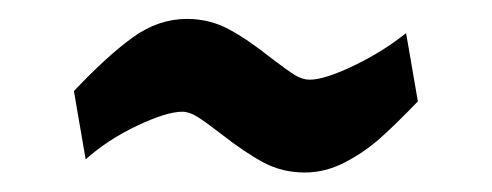

<svg xmlns="http://www.w3.org/2000/svg" viewBox="-20 -380 510 199"><path d="M56.6 -285.6Q90.8 -321.8 117.4 -341.1Q144 -360.4 173.8 -360.4Q197.3 -360.4 217.3 -349.6Q237.3 -338.9 261.7 -319.3Q277.8 -307.1 285.6 -302.2Q293.5 -297.4 300.8 -297.4Q316.4 -297.4 346.4 -311.8Q376.5 -326.2 400.9 -345.7L413.1 -274.9Q390.1 -251 373.5 -236.3Q356.9 -221.7 336.9 -211.4Q316.9 -201.2 295.9 -201.2Q272.5 -201.2 252.9 -211.7Q233.4 -222.2 208.5 -241.7Q193.4 -253.4 184.8 -258.8Q176.3 -264.2 168.9 -264.2Q152.8 -264.2 122.3 -249.8Q91.8 -235.4 68.8 -214.8Z"/></svg>

Font: Vesper Libre
Style: Bold
Weight: 700
Designer: Robert Keller & Kimya Gandhi
Foundry: Mota Italic
Version: Version 1.058